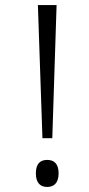

<svg xmlns="http://www.w3.org/2000/svg" viewBox="-20 -734 352 760"><path d="M148 -187H187L204 -714H130ZM167 6C191 6 212 -7 212 -48C212 -89 191 -101 167 -101C142 -101 122 -89 122 -48C122 -7 142 6 167 6Z"/></svg>

Font: Noto Serif Devanagari SemiCondensed Light
Style: Regular
Weight: 300
Width: 4
Designer: Universal Thirst, Indian Type Foundry and the Monotype Design Team
Foundry: Monotype Imaging Inc.
Version: Version 2.004